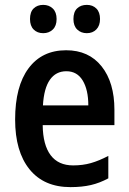

<svg xmlns="http://www.w3.org/2000/svg" viewBox="-20 -757 528 787"><path d="M449 -307V-244H155Q156 -163 187.5 -121Q219 -79 280 -79Q319 -79 352.5 -88.5Q386 -98 424 -118V-26Q389 -7 352.5 1.5Q316 10 269 10Q160 10 101 -63Q42 -136 42 -267Q42 -403 97 -477Q152 -551 251 -551Q344 -551 396.5 -485Q449 -419 449 -307ZM156 -325H342Q342 -389 319 -427Q296 -465 252 -465Q209 -465 184.5 -430Q160 -395 156 -325ZM157 -737Q181 -737 196.5 -722Q212 -707 212 -679Q212 -651 196.5 -636Q181 -621 157 -621Q133 -621 118 -636Q103 -651 103 -679Q103 -708 118 -722.5Q133 -737 157 -737ZM336 -737Q360 -737 375 -722Q390 -707 390 -679Q390 -652 375 -636.5Q360 -621 336 -621Q312 -621 296.5 -636Q281 -651 281 -679Q281 -708 296 -722.5Q311 -737 336 -737Z"/></svg>

Font: Noto Sans Display Medium Narrow
Style: Regular
Weight: 500
Width: 4
Designer: Monotype Design team
Foundry: Monotype Imaging Inc.
Version: Version 1.000